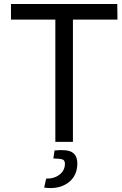

<svg xmlns="http://www.w3.org/2000/svg" viewBox="-20 -710 613 961"><path d="M345 -612V0H257V-612H35V-690H567L568 -612ZM253 43Q314 37 339 51Q368 67 367 112Q365 174 319 206Q273 239 201 229L211 184Q251 185 278 164Q304 144 305 111Q305 94 295 89Q284 84 247 83Z"/></svg>

Font: Taylor Sans
Style: Regular
Weight: 400
Italic angle: -8°
Designer: Natanael Gama
Version: Version 1.001 September 8, 2015